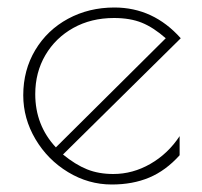

<svg xmlns="http://www.w3.org/2000/svg" viewBox="-20 -480 539 512"><path d="M459 -117V-66Q422 -25 378 -6.5Q334 12 278 12Q216 12 161.5 -21Q107 -54 74.5 -109Q42 -164 42 -226Q42 -293 74 -346.5Q106 -400 161.5 -430Q217 -460 285 -460Q389 -460 462 -378L148 -68Q181 -41 212 -28.5Q243 -16 282 -16Q334 -16 381 -43Q428 -70 459 -117ZM129 -87 422 -378Q389 -407 358 -419.5Q327 -432 284 -432Q223 -432 175.5 -405.5Q128 -379 101 -333Q74 -287 74 -229Q74 -146 129 -87Z"/></svg>

Font: Poiret One
Style: Regular
Weight: 400
Designer: Denis Masharov (denis.masharov@gmail.com), Cyreal (Charset Expansion)
Foundry: Denis Masharov
Version: Version 1.101